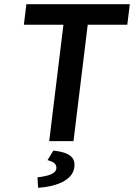

<svg xmlns="http://www.w3.org/2000/svg" viewBox="-20 -674 640 917"><path d="M215 0H331L399 -556H588L600 -654H106L94 -556H283ZM235 45 207 91C235 98 252 109 249 132C246 156 210 167 159 173L162 223C248 217 327 188 335 125C341 78 313 54 235 45Z"/></svg>

Font: Falling Sky
Style: Obl
Weight: 400
Designer: Paul D. Hunt
Foundry: Adobe Systems Incorporated
Version: Version 1.02